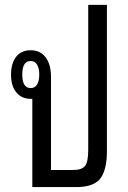

<svg xmlns="http://www.w3.org/2000/svg" viewBox="-20 -763 524 783"><path d="M416 -743.2V-147Q416 -69.3 388.9 -34.7Q361.8 0 290 0H111.8V-359.9H105Q68.4 -359.9 46.6 -386.2Q24.9 -412.6 24.9 -458Q24.9 -504.9 45.9 -531.5Q66.9 -558.1 105 -558.1Q144 -558.1 166 -529.3Q188 -500.5 188 -448.2V-69.8H278.8Q313.5 -69.8 326.7 -86.2Q339.8 -102.5 339.8 -151.9V-743.2ZM105 -403.8Q122.6 -403.8 131.3 -418.5Q140.1 -433.1 140.1 -459Q140.1 -484.4 131.3 -499.3Q122.6 -514.2 105 -514.2Q70.8 -514.2 70.8 -459Q70.8 -403.8 105 -403.8Z"/></svg>

Font: Noto Sans Thai Looped ExtraCond
Style: Regular
Weight: 400
Width: 2
Designer: Sasikarn Vongin, Ben Mitchell
Foundry: The Fontpad Ltd
Version: Version 1.00